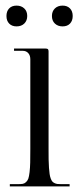

<svg xmlns="http://www.w3.org/2000/svg" viewBox="-20 -664 281 684"><path d="M3 0ZM39 -644Q55.8 -644 66.4 -634Q77 -624 77 -607Q77 -590.5 66.6 -580.2Q56.2 -570 39 -570Q22.5 -570 12.8 -579.9Q3 -589.8 3 -607Q3 -623.8 12.5 -633.9Q22 -644 39 -644ZM203 -644Q219.5 -644 229.2 -634.1Q239 -624.2 239 -607Q239 -590.2 229.5 -580.1Q220 -570 203 -570Q186.2 -570 175.6 -580Q165 -590 165 -607Q165 -623.5 175.4 -633.8Q185.8 -644 203 -644ZM88 -134V-453Q88 -466.5 80.6 -474.8Q73.2 -483 61 -483H30V-491H143Q148.5 -491 150.8 -488.8Q153 -486.5 153 -481V-134Q153 -111.2 153.2 -95.8Q153.5 -80.2 154.5 -66.2Q155.5 -52.2 156.8 -43.9Q158 -35.5 160.6 -28.4Q163.2 -21.2 166.1 -17.8Q169 -14.2 174.1 -11.8Q179.2 -9.2 184.6 -8.6Q190 -8 198 -8H228V0H15V-8H44Q54.8 -8 61.1 -9.1Q67.5 -10.2 73 -15.5Q78.5 -20.8 81 -28Q83.5 -35.2 85.4 -51Q87.2 -66.8 87.6 -84.9Q88 -103 88 -134Z"/></svg>

Font: FogtwoNo5
Style: Regular
Weight: 400
Designer: gluk (gluksza@wp.pl)
Foundry: gluk (gluksza@wp.pl)
Version: Version 0.87